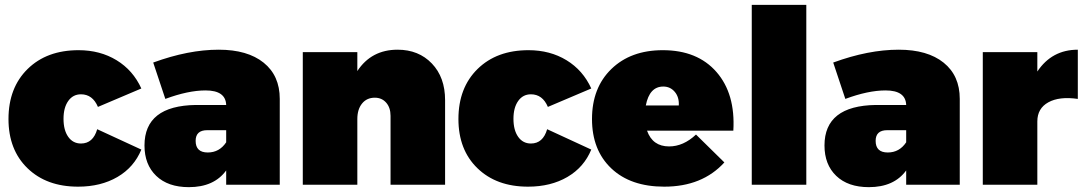

<svg xmlns="http://www.w3.org/2000/svg" viewBox="-20 -762 4476 792"><path d="M384 -321Q362 -373 314 -373Q281 -373 261.5 -345.5Q242 -318 242 -272Q242 -225 261.5 -197.5Q281 -170 314 -170Q364 -170 381 -229L563 -145Q533 -72 464.5 -32Q396 8 302 8Q172 8 93.5 -68Q15 -144 15 -271Q15 -400 94 -477.5Q173 -555 304 -555Q393 -555 461 -513.5Q529 -472 563 -397Z M882 -557Q1001 -557 1067.5 -503.5Q1134 -450 1134 -354V0H913V-59Q863 10 759 10Q673 10 624.5 -36.5Q576 -83 576 -162Q576 -326 788 -329H913Q911 -389 828 -389Q756 -389 662 -354L612 -504Q757 -557 882 -557ZM837 -133Q885 -133 913 -175V-225H835Q787 -225 787 -181Q787 -133 837 -133Z M1620 -557Q1707 -557 1761.5 -500Q1816 -443 1816 -349V0H1591V-284Q1591 -318 1573 -338.5Q1555 -359 1526 -359Q1493 -359 1473.5 -335Q1454 -311 1454 -271V0H1229V-547H1454V-469Q1512 -557 1620 -557Z M2240 -321Q2218 -373 2170 -373Q2137 -373 2117.5 -345.5Q2098 -318 2098 -272Q2098 -225 2117.5 -197.5Q2137 -170 2170 -170Q2220 -170 2237 -229L2419 -145Q2389 -72 2320.5 -32Q2252 8 2158 8Q2028 8 1949.5 -68Q1871 -144 1871 -271Q1871 -400 1950 -477.5Q2029 -555 2160 -555Q2249 -555 2317 -513.5Q2385 -472 2419 -397Z M2714 -555Q2857 -555 2935.5 -465Q3014 -375 3005 -223H2649Q2672 -158 2740 -158Q2799 -158 2851 -207L2968 -92Q2877 8 2720 8Q2581 8 2501.5 -67.5Q2422 -143 2422 -271Q2422 -400 2502 -477.5Q2582 -555 2714 -555ZM2780 -327Q2782 -361 2763.5 -383Q2745 -405 2716 -405Q2659 -405 2644 -327Z M3081 -742H3306V0H3081Z M3687 -557Q3806 -557 3872.5 -503.5Q3939 -450 3939 -354V0H3718V-59Q3668 10 3564 10Q3478 10 3429.5 -36.5Q3381 -83 3381 -162Q3381 -326 3593 -329H3718Q3716 -389 3633 -389Q3561 -389 3467 -354L3417 -504Q3562 -557 3687 -557ZM3642 -133Q3690 -133 3718 -175V-225H3640Q3592 -225 3592 -181Q3592 -133 3642 -133Z M4259 -467Q4319 -557 4426 -557V-354Q4350 -365 4304.5 -340Q4259 -315 4259 -261V0H4034V-547H4259Z"/></svg>

Font: MontserratBlack
Style: Regular
Weight: 900
Designer: Julieta Ulanovsky
Foundry: Julieta Ulanovsky
Version: Version 4.000